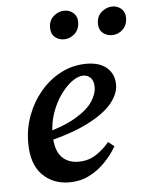

<svg xmlns="http://www.w3.org/2000/svg" viewBox="-51 -714 580 767"><g transform="rotate(-5 239.5 -330.5)"><path d="M197 12Q131 12 88.5 -31Q46 -74 46 -159Q46 -217 66 -270Q86 -323 121.5 -364.5Q157 -406 204 -430Q251 -454 305 -454Q358 -454 387 -428.5Q416 -403 416 -360Q416 -324 385.5 -286.5Q355 -249 287.5 -214.5Q220 -180 108 -154L105 -189Q190 -211 239.5 -240Q289 -269 309.5 -300Q330 -331 330 -358Q330 -383 318 -395.5Q306 -408 288 -408Q267 -408 242.5 -390Q218 -372 196 -341Q174 -310 160 -270Q146 -230 146 -186Q146 -124 171 -95.5Q196 -67 240 -67Q281 -67 312 -88Q343 -109 364 -135L388 -116Q369 -83 340.5 -53.5Q312 -24 276 -6Q240 12 197 12ZM225 -559Q204 -559 188.5 -572Q173 -585 173 -610Q173 -639 192.5 -656Q212 -673 236 -673Q257 -673 272 -659.5Q287 -646 287 -624Q287 -594 268 -576.5Q249 -559 225 -559ZM417 -559Q396 -559 380.5 -572Q365 -585 365 -610Q365 -639 385 -656Q405 -673 428 -673Q449 -673 464 -659.5Q479 -646 479 -624Q479 -594 460.5 -576.5Q442 -559 417 -559Z"/></g></svg>

Font: Lisu Bosa ExtraBold
Style: Italic
Weight: 800
Italic angle: -19°
Designer: David Morse, Annie Olsen, Victor Gaultney, Frank Grießhammer (Latin)
Foundry: SIL International
Version: Version 2.000